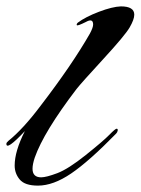

<svg xmlns="http://www.w3.org/2000/svg" viewBox="-27 -570 441 602"><path d="M75 -41Q75 -14 102 -14Q118 -14 152.5 -27Q187 -40 242 -84Q297 -128 316 -147.5Q335 -167 339 -166.5Q343 -166 342 -160.5Q341 -155 337 -151Q252 -64 196 -26Q140 12 92 12Q51 12 35 -7Q19 -26 19 -51Q19 -96 51 -159Q-7 -97 -7 -119Q-7 -123 -1 -128Q46 -166 100 -238Q199 -367 255 -465Q265 -484 265 -493Q265 -514 242 -501Q216 -488 214 -491Q212 -494 217 -499Q241 -517 283 -533Q325 -549 352 -550Q394 -550 394 -524Q394 -509 379.5 -484Q365 -459 296.5 -384.5Q228 -310 213 -291Q110 -156 82 -76Q75 -55 75 -41Z"/></svg>

Font: Arizonia
Style: Regular
Weight: 400
Designer: Robert E. Leuschke
Foundry: Robert E. Leuschke
Version: Version 1.003